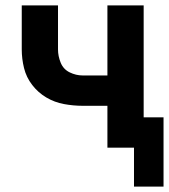

<svg xmlns="http://www.w3.org/2000/svg" viewBox="-20 -550 629 715"><path d="M589 145V-113H515V-530H380V-269H288Q263 -269 239.5 -280.5Q216 -292 206 -316.5Q196 -341 196 -366V-530H61V-366Q61 -331 69.5 -296.5Q78 -262 100 -233.5Q122 -205 152.5 -187Q183 -169 218 -162.5Q253 -156 288 -156H380V0H479V145Z"/></svg>

Font: Iosevka Sparkle Extrabold
Style: Regular
Weight: 800
Designer: Belleve Invis
Foundry: Belleve Invis
Version: Version 4.5.0; ttfautohint (v1.8.3)